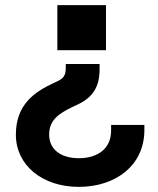

<svg xmlns="http://www.w3.org/2000/svg" viewBox="-20 -516 618 750"><path d="M288 214C432 214 544 130 544 -8V-28H414V-6C414 66 360 102 288 102C218 102 172 68 172 10C172 -44 205 -71 265 -99L282 -107C344 -136 369 -178 369 -246V-266H237V-252C237 -223 229 -210 205 -199L188 -191C118 -158 42 -110 42 10C42 130 146 214 288 214ZM204 -320H394V-496H204Z"/></svg>

Font: Meta Space
Style: Bold
Weight: 700
Designer: Meta Pool / Florian Karsten
Foundry: Meta Pool / Florian Karsten
Version: Version 2.000;Glyphs 3.1.1 (3137)